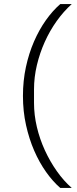

<svg xmlns="http://www.w3.org/2000/svg" viewBox="-20 -780 374 937"><path d="M92 -312Q92 -386 106.5 -453Q121 -520 146 -577.5Q171 -635 204 -681.5Q237 -728 274 -760H330Q290 -724 256.5 -677Q223 -630 198.5 -575.5Q174 -521 160 -462Q146 -403 146 -344V-278Q146 -219 160 -160Q174 -101 199 -46.5Q224 8 257.5 55.5Q291 103 330 137H274Q238 106 205 59.5Q172 13 147 -44.5Q122 -102 107 -169.5Q92 -237 92 -312Z"/></svg>

Font: IBM Plex Sans Hebrew Light
Style: Regular
Weight: 300
Designer: Mike Abbink, Paul van der Laan, Pieter van Rosmalen, Yanek Iontef
Foundry: Bold Monday
Version: Version 1.2